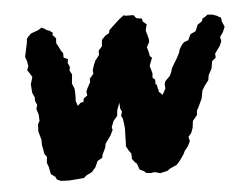

<svg xmlns="http://www.w3.org/2000/svg" viewBox="-43 -566 802 632"><g transform="rotate(-5 357.5 -250.0)"><path d="M348 -229 339 -205 337 -186 324 -171 316 -151 318 -141 309 -123 291 -98 289 -86 278 -63 276 -53 260 -44 251 -24 238 -9 218 1 211 8 200 9 175 11 161 12 134 11 121 5 117 -4 103 -14 98 -39 93 -52 95 -72 87 -83 85 -98 82 -111V-129L74 -158L75 -181L81 -192L80 -213L74 -232L78 -245L72 -259V-271L65 -286L63 -314L70 -338L63 -350L55 -362L60 -374L57 -392L52 -406L56 -424L58 -434L62 -452L63 -464L67 -470L78 -481L92 -486L103 -490L114 -497L123 -493L132 -487L139 -485L150 -477L148 -470L159 -458L158 -442L163 -433L172 -415L178 -407V-393L192 -386L190 -374L196 -360L194 -348L201 -335L198 -305L205 -288L206 -275V-257L205 -248L211 -230L220 -239L231 -242V-246L233 -253L245 -262L243 -275L249 -288L258 -304V-316L271 -331L270 -343L276 -361L281 -373L295 -391V-405L307 -419L309 -440L322 -453L334 -460L336 -469L344 -477L357 -489L371 -502L387 -514L395 -512H419L428 -501L446 -498L448 -488L460 -478L455 -458L459 -444L463 -429V-419L454 -403L459 -386L461 -373L468 -367L463 -354L458 -341L465 -315L464 -301L472 -294V-279L476 -277L478 -265L481 -256L478 -254H480L492 -242L503 -262L502 -277L505 -286L521 -302L527 -315L531 -328L543 -348L548 -356L558 -375L561 -386L570 -401L578 -409L592 -414L596 -423L601 -433L618 -441L621 -447L627 -462L642 -472L645 -481L654 -486L662 -492L678 -491L692 -486L706 -478L707 -466L715 -448L708 -431L697 -415L700 -402L694 -387L676 -362L677 -349L664 -338L660 -314L649 -294L646 -277L633 -260L624 -245L619 -219L613 -206L607 -193L600 -180L599 -166L584 -148L581 -125L575 -109L565 -97L568 -82L560 -66L548 -51L544 -42L531 -23L519 -9L511 -5L497 1L485 9L462 14L444 9L431 11L415 9L411 4L395 -4L388 -24L382 -29L373 -41V-58L365 -69L357 -84L358 -101V-114L359 -141L358 -153L355 -175L350 -185L354 -199L349 -209Z"/></g></svg>

Font: Winky Rough SemiBold
Style: Italic
Weight: 600
Italic angle: -8.97852°
Designer: Simon Atzbach
Foundry: typofactur
Version: Version 1.206; ttfautohint (v1.8.4.7-5d5b)